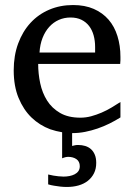

<svg xmlns="http://www.w3.org/2000/svg" viewBox="-20 -514 530 759"><path d="M360.4 129.9Q360.4 153.3 351.6 170.9Q342.8 188.5 327.4 200.7Q312 212.9 290.8 219Q269.5 225.1 244.1 225.1Q231 225.1 218 223.6Q205.1 222.2 194.3 220.2Q181.6 218.3 170.4 214.8V175.8Q180.7 178.2 191.4 180.2Q200.7 181.6 211.2 182.9Q221.7 184.1 231.4 184.1Q243.2 184.1 254.6 181.9Q266.1 179.7 275.1 175Q284.2 170.4 289.8 162.6Q295.4 154.8 295.4 143.1Q295.4 124.5 282.2 115.2Q269 106 248.5 106Q244.6 106 240.7 106.9Q236.8 107.9 233.4 108.9L225.6 111.8V8.8Q201.7 4.9 178.7 -2.9Q136.7 -18.6 104.7 -49.3Q72.8 -80.1 53.5 -126.7Q34.2 -173.3 34.2 -235.8Q34.2 -294.4 51.8 -342Q69.3 -389.6 100.6 -423.6Q131.8 -457.5 174.8 -475.8Q217.8 -494.1 269 -494.1Q315.4 -494.1 350.6 -478.8Q385.7 -463.4 409.2 -436.3Q432.6 -409.2 444.3 -371.3Q456.1 -333.5 456.1 -289.1V-275.9Q456.1 -268.1 455.1 -261.2H130.9Q130.9 -223.1 138.9 -185.1Q147 -147 166 -116.7Q185.1 -86.4 217.3 -67.6Q249.5 -48.8 297.9 -48.8Q319.3 -48.8 340.3 -54.4Q361.3 -60.1 381.6 -68.8Q401.9 -77.6 420.4 -88.6Q439 -99.6 456.1 -110.8V-49.8Q435.1 -36.6 412.4 -25.4Q389.6 -14.2 365.5 -5.9Q341.3 2.4 316.4 7.3Q291.5 12.2 266.1 12.2H265.1V63Q270.5 62 275.4 60.5Q280.3 59.1 288.6 59.1Q303.7 59.1 316.7 63Q329.6 66.9 339.4 75.4Q349.1 84 354.7 97.4Q360.4 110.8 360.4 129.9ZM356 -328.1Q356 -353 350.1 -374.3Q344.2 -395.5 332.3 -411.1Q320.3 -426.8 302 -435.8Q283.7 -444.8 258.8 -444.8Q233.9 -444.8 212.4 -435.3Q190.9 -425.8 174.6 -407.7Q158.2 -389.6 148.2 -364Q138.2 -338.4 136.2 -306.2H356Z"/></svg>

Font: Charis SIL Afr
Style: Regular
Weight: 400
Foundry: SIL International
Version: Version 5.000